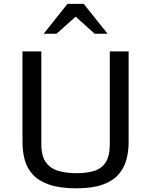

<svg xmlns="http://www.w3.org/2000/svg" viewBox="-20 -975 791 1005"><path d="M380.4 10.7Q293.9 10.7 238.5 -8.3Q183.1 -27.3 152.3 -60.5Q121.6 -93.8 109.6 -137.5Q97.7 -181.2 97.7 -231V-706.1H196.3V-220.7Q196.3 -155.8 221.9 -123Q247.6 -90.3 289.6 -79.3Q331.5 -68.4 380.4 -68.4Q430.2 -68.4 469.5 -79.3Q508.8 -90.3 531.7 -123Q554.7 -155.8 554.7 -220.7V-706.1H653.3V-231Q653.3 -182.1 641.4 -138.4Q629.4 -94.7 599.6 -61Q569.8 -27.3 516.6 -8.3Q463.4 10.7 380.4 10.7ZM208.5 -798.3 333 -954.6H418.5L543 -798.3H475.6L376 -887.7L275.9 -798.3Z"/></svg>

Font: Monda
Style: Regular
Weight: 400
Designer: Vernon Adams
Foundry: Vernon Adams
Version: Version 2.100; ttfautohint (v1.8.3)